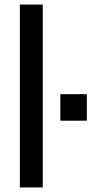

<svg xmlns="http://www.w3.org/2000/svg" viewBox="-20 -820 411 840"><path d="M67 -800H167V0H67ZM360 -292H244V-408H360Z"/></svg>

Font: Cooper Hewitt
Style: Regular
Weight: 707
Designer: Village Type and Design LLC
Foundry: Cooper Hewitt Smithsonian Design Museum
Version: 1.000